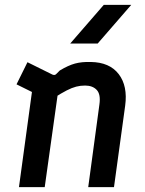

<svg xmlns="http://www.w3.org/2000/svg" viewBox="-20 -770 596 790"><path d="M58 0 119 -447 167 -364 48 -423 93 -514 196 -463Q206 -459 212 -466L226 -480Q261 -501 288.5 -508.5Q316 -516 353 -515Q431 -514 468.5 -465Q506 -416 495 -335L449 0H343L389 -340Q395 -382 378 -400Q361 -418 330 -418Q311 -418 293.5 -413.5Q276 -409 254.5 -398Q233 -387 200 -366L221 -407L164 0ZM269 -591 407 -750H520L382 -591Z"/></svg>

Font: Finlandica Medium
Style: Italic
Weight: 500
Italic angle: -8°
Designer: Niklas Ekholm, Juho Hiilivirta, Jaakko Suomalainen
Foundry: Helsinki Type Studio
Version: Version 1.063